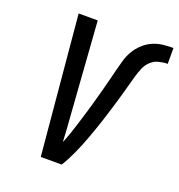

<svg xmlns="http://www.w3.org/2000/svg" viewBox="-133 -845 888 955"><g transform="rotate(20 311.5 -367.5)"><path d="M188 0 121 -735H222L257 -245Q260 -211 262 -176.5Q264 -142 266 -107Q277 -133 286 -159.5Q295 -186 303.5 -213Q312 -240 320 -266.5Q328 -293 336 -320Q344 -347 351 -373.5Q358 -400 365.5 -427Q373 -454 379.5 -481Q386 -508 393 -535Q400 -562 407.5 -588.5Q415 -615 429.5 -640Q444 -665 466 -685.5Q488 -706 514.5 -717.5Q541 -729 568.5 -732Q596 -735 623 -735V-651Q600 -651 576.5 -645Q553 -639 535 -622Q517 -605 507.5 -582Q498 -559 491.5 -536.5Q485 -514 479 -491.5Q473 -469 466.5 -446Q460 -423 453.5 -400.5Q447 -378 440 -355.5Q433 -333 426 -310Q419 -287 411.5 -264.5Q404 -242 396 -219.5Q388 -197 380 -175Q372 -153 363 -130.5Q354 -108 344 -86Q334 -64 323 -42.5Q312 -21 299 0Z"/></g></svg>

Font: Iosevka SS04 Medium Extended
Style: Italic
Weight: 500
Width: 7
Italic angle: -9°
Monospace: yes
Designer: Belleve Invis
Foundry: Belleve Invis
Version: Version 19.0.0; ttfautohint (v1.8.4)